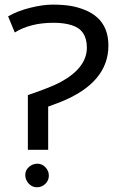

<svg xmlns="http://www.w3.org/2000/svg" viewBox="-20 -791 514 831"><path d="M188.5 -329.6V-142.6H100.6V-379.4Q197.3 -412.1 241.7 -435.5Q355.5 -497.1 356 -584.5Q356 -661.1 291.5 -681.6Q258.3 -692.4 211.4 -692.4Q111.3 -692.4 43.9 -650.4L15.1 -720.2Q55.7 -743.7 110.6 -757.3Q165.5 -771 208 -771Q250.5 -771 283.2 -765.9Q315.9 -760.7 347.2 -748Q378.4 -735.4 400.4 -715.8Q449.2 -672.4 449.2 -593.8Q449.2 -433.1 243.2 -350.1Q218.8 -340.3 188.5 -329.6ZM191.4 -30.8Q191.4 -10.3 176.3 4.6Q161.1 19.5 139.9 19.5Q118.7 19.5 104 3.4Q89.4 -12.7 89.4 -33.7Q89.4 -54.7 105.5 -68.6Q121.6 -82.5 141.8 -82.5Q162.1 -82.5 176.8 -66.9Q191.4 -51.3 191.4 -30.8Z"/></svg>

Font: Dhyana
Style: Regular
Weight: 400
Foundry: Vernon Adams
Version: Version 1.002; ttfautohint (v0.8.51-6076)